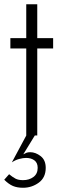

<svg xmlns="http://www.w3.org/2000/svg" viewBox="-40 -640 280 907"><path d="M89 -9H130L70 89Q79 84 85.5 81.5Q92 79 103 79Q128 79 152 97.5Q176 116 176 153Q176 199 143 223Q110 247 69 247Q41 247 21 238.5Q1 230 -20 209L3 183Q20 197 33.5 204Q47 211 69 211Q98 211 118 196Q138 181 138 153Q138 129 122.5 117.5Q107 106 83 106Q69 106 50.5 111Q32 116 16 127ZM9 -460H84V-620H136V-460H211V-411H136V0H84V-411H9Z"/></svg>

Font: Jost* Light
Style: Regular
Weight: 300
Version: Version 3.7